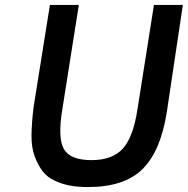

<svg xmlns="http://www.w3.org/2000/svg" viewBox="-20 -752 760 777"><path d="M116 -319 182 -732H299L232 -308Q213 -192 239 -148Q265 -104 350 -104Q435 -104 477 -150.5Q519 -197 536 -308L603 -732H720L655 -298Q630 -140 556.5 -67.5Q483 5 336 5Q295 5 263 -1Q231 -7 201 -21Q171 -35 152.5 -59Q134 -83 120.5 -119Q107 -155 107.5 -204.5Q108 -254 116 -319Z"/></svg>

Font: Exo
Style: DemiBoldItalic
Weight: 600
Designer: Natanael Gama
Version: Version 1